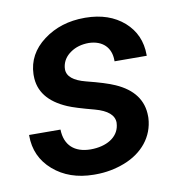

<svg xmlns="http://www.w3.org/2000/svg" viewBox="-67 -601 639 674"><g transform="rotate(-10 252.5 -264.0)"><path d="M323.7 -146.5C317.4 -105 275.9 -79.6 218.8 -79.6C162.1 -80.1 127.9 -109.9 126.5 -166.5L14.6 -167C14.6 -166 14.6 -165 14.6 -164.6C14.6 -114.3 33.2 -72.8 70.8 -40C108.4 -7.3 156.2 9.3 213.9 9.8C216.3 9.8 219.2 9.8 221.7 9.8C257.3 9.8 291.5 3.4 324.7 -9.3C390.6 -34.7 434.1 -86.4 437.5 -153.3C437.5 -155.3 437.5 -157.2 437.5 -159.7C437.5 -216.3 406.2 -258.8 344.2 -286.1C322.3 -295.9 289.1 -306.2 244.6 -317.4C200.7 -328.6 178.7 -346.7 178.7 -372.1C178.7 -374.5 178.7 -377.4 179.2 -379.9C182.1 -400.4 192.9 -417 211.4 -429.7C229.5 -442.4 251.5 -448.7 277.3 -448.7C326.2 -447.3 355 -418.5 355 -373C355 -371.6 355 -370.6 355 -369.6L469.7 -369.1C469.7 -370.1 469.7 -371.1 469.7 -372.1C469.7 -420.9 452.1 -460.4 417.5 -491.2C382.3 -522 336.9 -537.6 280.8 -538.1C279.8 -538.1 278.3 -538.1 277.3 -538.1C220.7 -538.1 171.9 -522.9 130.9 -492.2C89.8 -461.4 68.4 -421.9 66.9 -374.5C66.9 -372.6 66.9 -370.6 66.9 -368.7C66.9 -313 99.1 -271.5 164.1 -243.7C181.2 -236.3 212.4 -226.6 257.3 -214.8C302.2 -202.6 324.7 -183.1 324.7 -156.2C324.7 -153.3 324.2 -149.9 323.7 -146.5Z"/></g></svg>

Font: Roboto Medium
Style: Italic
Weight: 500
Italic angle: -12°
Designer: Google
Version: Version 2.137; 2017